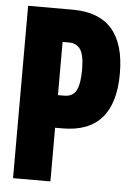

<svg xmlns="http://www.w3.org/2000/svg" viewBox="-53 -769 561 809"><g transform="rotate(5 228.0 -364.5)"><path d="M33 0V-729H222Q443 -729 443 -478Q443 -227 222 -227H191V0ZM217 -590H191V-365H217Q254 -365 268.5 -393Q283 -421 283 -480Q283 -541 267 -565.5Q251 -590 217 -590Z"/></g></svg>

Font: Mona Sans Condensed ExtraBold
Style: Regular
Weight: 800
Width: 3
Designer: Deni Anggara
Foundry: GitHub
Version: Version 1.001;gftools[0.9.33]